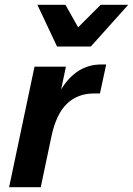

<svg xmlns="http://www.w3.org/2000/svg" viewBox="-20 -781 555 801"><path d="M18 0 124 -503H255L235 -408Q299 -512 402 -512H423L397 -391H371Q304 -391 259.5 -348.5Q215 -306 195 -214L150 0ZM218 -587 136 -761H253L306 -667L400 -761H515L359 -587Z"/></svg>

Font: Wix Madefor Text
Style: Bold Italic
Weight: 700
Italic angle: -12°
Designer: Dalton Maag Ltd
Foundry: Dalton Maag Ltd
Version: Version 3.100